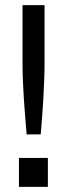

<svg xmlns="http://www.w3.org/2000/svg" viewBox="-20 -730 261 750"><path d="M84 -205Q82 -231 79 -266Q76 -301 73.5 -338.5Q71 -376 69.5 -413Q68 -450 68 -480V-710H154V-480Q154 -450 152.5 -413Q151 -376 149 -338.5Q147 -301 144 -266Q141 -231 139 -205ZM54 0V-113H167V0Z"/></svg>

Font: Geist
Style: Regular
Weight: 400
Designer: Basement.studio, Andrés Briganti, Mateo Zaragoza
Foundry: Basement.studio, Vercel, Andrés Briganti, Guido Ferreyra, Mateo Zaragoza
Version: Version 1.401